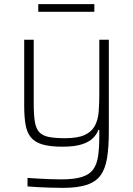

<svg xmlns="http://www.w3.org/2000/svg" viewBox="-20 -702 643 928"><path d="M284 206Q255 206 223.5 205Q192 204 163 202.5Q134 201 113 199V158Q142 160 170.5 161.5Q199 163 226 164Q253 165 276 165Q339 165 376.5 153Q414 141 431.5 115.5Q449 90 454.5 50Q460 10 460 -46V-74H455Q449 -55 431 -36Q413 -17 377.5 -5Q342 7 281 7Q221 7 184.5 -4Q148 -15 129 -38.5Q110 -62 103.5 -99.5Q97 -137 97 -191V-510H143V-201Q143 -147 148.5 -113.5Q154 -80 170 -63Q186 -46 216 -40Q246 -34 294 -34Q356 -34 390 -50Q424 -66 439 -95Q454 -124 457 -162.5Q460 -201 460 -247V-510H506V-66Q506 9 497.5 61.5Q489 114 466 145.5Q443 177 399 191.5Q355 206 284 206ZM165 -645V-682H436V-645Z"/></svg>

Font: Saira Thin ExtraLight
Style: Regular
Weight: 250
Version: Version 1.101